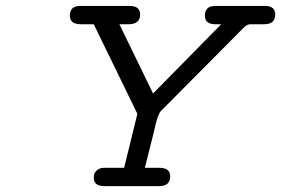

<svg xmlns="http://www.w3.org/2000/svg" viewBox="-20 -631 953 651"><path d="M216.8 -578.1Q216.8 -611.3 252.9 -610.8H419.9Q455.1 -610.8 455.1 -582Q455.1 -548.8 416 -548.8H384.8L499 -314L730 -548.8H710Q674.8 -548.8 674.8 -578.1Q674.8 -611.3 710.9 -610.8H878.9Q913.1 -610.8 913.1 -582Q913.1 -548.8 876 -548.8Q876 -548.8 828.1 -548.8Q818.4 -548.8 806.2 -537.1L528.8 -257.8Q527.8 -256.8 525.9 -254.9Q517.1 -246.1 508.8 -213.9Q505.9 -202.6 498 -168.9Q482.9 -108.9 471.2 -62H521Q557.1 -62 557.1 -33.2Q557.1 0 520 0H334Q297.9 0 297.9 -28.8Q297.9 -34.7 299.8 -41.3Q301.8 -47.9 310.3 -54.9Q318.8 -62 333 -62H400.9L445.8 -245.1L297.9 -548.8H252.9Q216.8 -549.3 216.8 -578.1Z"/></svg>

Font: CMU Typewriter Text Variable Width
Style: Italic
Weight: 500
Italic angle: -14.04°
Version: Version 0.7.0